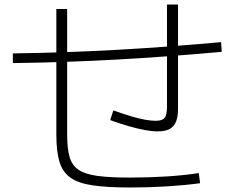

<svg xmlns="http://www.w3.org/2000/svg" viewBox="-20 -812 1040 852"><path d="M557 20Q455 20 391 10.5Q327 1 292 -24Q257 -49 243.5 -95.5Q230 -142 230 -215V-772H278V-215Q278 -154 288.5 -116.5Q299 -79 328 -59Q357 -39 412 -31.5Q467 -24 557 -24Q640 -24 719 -29Q798 -34 862 -44L868 1Q802 10 721.5 15Q641 20 557 20ZM680 -229Q654 -229 622 -235Q590 -241 551.5 -252Q513 -263 469 -279L483 -322Q531 -305 565 -295Q599 -285 625 -280.5Q651 -276 671 -276Q700 -276 710.5 -289Q721 -302 721 -341V-792H770V-329Q770 -294 761 -272Q752 -250 732.5 -239.5Q713 -229 680 -229ZM37 -575Q266 -578 492 -590.5Q718 -603 961 -625L964 -582Q722 -560 495 -547.5Q268 -535 37 -532Z"/></svg>

Font: M PLUS 2 Light
Style: Regular
Weight: 300
Designer: Coji Morishita
Foundry: UNDERFOREST DESIGN
Version: Version 1.001